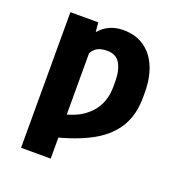

<svg xmlns="http://www.w3.org/2000/svg" viewBox="-131 -654 925 968"><g transform="rotate(20 331.5 -170.0)"><path d="M85.9 -530.3H235.4L240.2 -479.5Q289.1 -537.1 369.1 -537.1Q435.1 -537.1 481.7 -504.9Q528.3 -472.7 552.7 -414.3Q577.1 -356 577.1 -278.3V-252Q577.1 -160.6 539.3 -96.2Q501.5 -31.7 428.7 11.5Q356 54.7 245.1 84.5V197.3H85.9ZM418 -252V-278.3Q418 -338.4 397 -374.8Q376 -411.1 328.1 -411.1Q296.4 -411.1 276.1 -400.4Q255.9 -389.6 245.1 -367.7V-39.1Q325.7 -60.5 371.8 -115Q418 -169.4 418 -252Z"/></g></svg>

Font: Pretendard GOV ExtraBold
Style: Regular
Weight: 800
Designer: Base glyphs from Inter by Rasmus Andersson; Hangeul glyphs from Noto Sans CJK(Source Han Sans) by Jang Soo-young and Kan
Foundry: Kil Hyung-jin
Version: Version 1.309